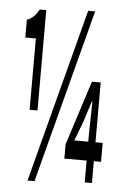

<svg xmlns="http://www.w3.org/2000/svg" viewBox="-54 -797 545 850"><g transform="rotate(5 218.0 -372.0)"><path d="M83 -616V-299H118V-745H89C74 -718 60 -704 36 -695V-616ZM101 14H132L334 -758H303ZM255 -97H354V0H386V-97H418V-181H386V-447H347L255 -161ZM292 -181 326 -271 354 -359H357L354 -224V-181Z"/></g></svg>

Font: 寒蝉无机体 CompactMedium
Style: Regular
Weight: 500
Width: 3
Designer: ChillTanhei {Warren2060}; 
Source Han Sans {Ryoko NISHIZUKA 西塚涼子 (kana, bopomofo & ideographs); Paul D. Hunt (Latin, Gre
Foundry: ChillType&Adobe
Version: Version 1.000;Glyphs 3.1.1 (3135)